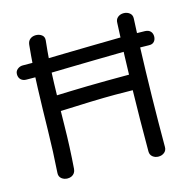

<svg xmlns="http://www.w3.org/2000/svg" viewBox="-114 -898 1038 1033"><g transform="rotate(-15 404.5 -381.0)"><path d="M127 -741Q129 -761 142 -771.5Q155 -782 174 -782Q193 -782 207 -771.5Q221 -761 219 -741Q206 -624 202.5 -506Q199 -388 197.5 -270.5Q196 -153 187 -34Q186 -21 180 -12Q174 -3 164 2Q154 7 141 7Q122 7 108 -4Q94 -15 95 -35Q103 -153 105 -270Q107 -387 111 -504.5Q115 -622 127 -741ZM172 -352Q161 -352 151.5 -357.5Q142 -363 136.5 -373.5Q131 -384 131 -398Q131 -421 144.5 -429.5Q158 -438 173 -439Q229 -441 275.5 -442.5Q322 -444 371 -445Q420 -446 480.5 -446.5Q541 -447 623 -447Q640 -447 652 -436Q664 -425 664 -408Q664 -386 654.5 -376Q645 -366 630.5 -363.5Q616 -361 600 -361Q559 -362 503 -362Q447 -362 366.5 -359.5Q286 -357 172 -352ZM615 -732Q615 -752 628.5 -763Q642 -774 661 -774Q680 -774 694 -763Q708 -752 707 -732Q705 -694 703.5 -655.5Q702 -617 700 -578Q695 -439 692.5 -300Q690 -161 690 -21Q690 -2 676.5 9Q663 20 644 20Q625 20 611.5 9Q598 -2 598 -21Q598 -200 602 -377.5Q606 -555 615 -732ZM64 -564Q45 -564 33.5 -575Q22 -586 22 -605Q22 -622 35 -632.5Q48 -643 64 -643Q108 -642 169.5 -643.5Q231 -645 303 -646.5Q375 -648 452 -649.5Q529 -651 604.5 -652Q680 -653 748 -651Q768 -650 778 -639Q788 -628 788 -611Q788 -594 778 -582.5Q768 -571 748 -572Q680 -574 604.5 -573Q529 -572 452 -570.5Q375 -569 303 -567.5Q231 -566 169.5 -564.5Q108 -563 64 -564Z"/></g></svg>

Font: Playpen Sans Thai
Style: Regular
Weight: 400
Designer: Sirin Gunkloy, Laura Meseguer, Veronika Burian, José Scaglione
Foundry: TypeTogether
Version: Version 2.000